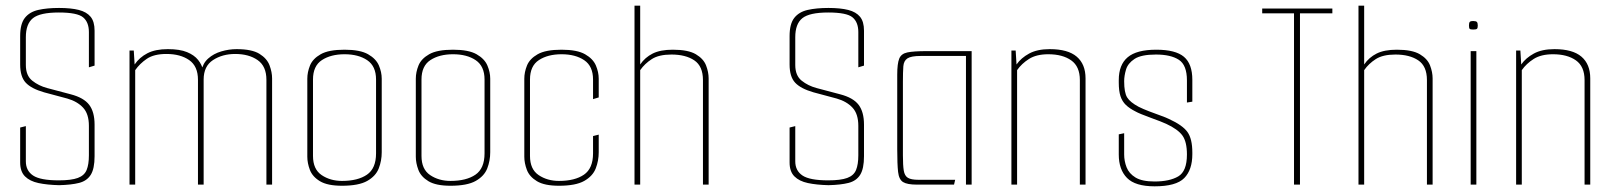

<svg xmlns="http://www.w3.org/2000/svg" viewBox="-20 -650 5683 676"><path d="M188 2Q146 1 115.5 -5.5Q85 -12 68 -29Q51 -46 51 -78V-201L71 -206V-82Q71 -49 96.5 -32Q122 -15 187 -15Q231 -15 254 -23.5Q277 -32 285 -51.5Q293 -71 293 -103V-207Q293 -249 272.5 -271Q252 -293 217 -303L135 -325Q90 -338 70.5 -359Q51 -380 51 -423V-523Q51 -566 67.5 -587Q84 -608 114.5 -615Q145 -622 188 -622Q230 -622 257.5 -615Q285 -608 299 -591Q313 -574 313 -542V-419L293 -413V-537Q293 -572 272.5 -589Q252 -606 187 -606Q121 -606 96 -586Q71 -566 71 -519V-421Q71 -384 93.5 -366Q116 -348 146 -340L229 -318Q275 -306 294 -281Q313 -256 313 -211V-100Q313 -56 299.5 -34.5Q286 -13 258.5 -6Q231 1 188 2Z M436 0V-472H451L454 -423Q471 -448 499 -462.5Q527 -477 571 -477Q613 -477 638.5 -466.5Q664 -456 677.5 -439Q691 -422 695 -403L689 -400Q694 -427 713 -444Q732 -461 759 -469Q786 -477 813 -477Q867 -477 893.5 -460.5Q920 -444 929 -420Q938 -396 938 -374V0H918V-369Q918 -417 887 -438.5Q856 -460 808 -460Q763 -460 730 -438.5Q697 -417 697 -370V0H677V-369Q677 -417 646 -438.5Q615 -460 566 -460Q522 -460 497 -443Q472 -426 456 -403V0Z M1184 4Q1133 4 1106.5 -12Q1080 -28 1071 -52Q1062 -76 1062 -98V-373Q1062 -396 1071.5 -419.5Q1081 -443 1109 -459Q1137 -475 1193 -475Q1248 -475 1276 -459Q1304 -443 1314 -419.5Q1324 -396 1324 -373V-114Q1324 -84 1313.5 -57Q1303 -30 1273 -13Q1243 4 1184 4ZM1184 -13Q1240 -13 1272 -35Q1304 -57 1304 -110V-370Q1304 -417 1273 -438Q1242 -459 1193 -459Q1145 -459 1113.5 -438.5Q1082 -418 1082 -370V-101Q1082 -54 1112.5 -33.5Q1143 -13 1184 -13Z M1566 4Q1515 4 1488.5 -12Q1462 -28 1453 -52Q1444 -76 1444 -98V-373Q1444 -396 1453.5 -419.5Q1463 -443 1491 -459Q1519 -475 1575 -475Q1630 -475 1658 -459Q1686 -443 1696 -419.5Q1706 -396 1706 -373V-114Q1706 -84 1695.5 -57Q1685 -30 1655 -13Q1625 4 1566 4ZM1566 -13Q1622 -13 1654 -35Q1686 -57 1686 -110V-370Q1686 -417 1655 -438Q1624 -459 1575 -459Q1527 -459 1495.5 -438.5Q1464 -418 1464 -370V-101Q1464 -54 1494.5 -33.5Q1525 -13 1566 -13Z M1948 4Q1897 4 1870.5 -12Q1844 -28 1835 -52Q1826 -76 1826 -98V-373Q1826 -396 1835.5 -419.5Q1845 -443 1873 -459Q1901 -475 1957 -475Q2012 -475 2040 -459Q2068 -443 2078 -419.5Q2088 -396 2088 -373V-307L2068 -301V-370Q2068 -417 2037 -438Q2006 -459 1957 -459Q1909 -459 1877.5 -438.5Q1846 -418 1846 -370V-101Q1846 -54 1876.5 -33.5Q1907 -13 1948 -13Q2004 -13 2036 -35Q2068 -57 2068 -110V-171L2088 -176V-114Q2088 -84 2077.5 -57Q2067 -30 2037 -13Q2007 4 1948 4Z M2214 -630H2234V-423Q2251 -448 2278 -461.5Q2305 -475 2349 -475Q2403 -475 2430 -459Q2457 -443 2466 -419.5Q2475 -396 2475 -374V0H2455V-368Q2455 -417 2424.5 -437.5Q2394 -458 2344 -458Q2300 -458 2275 -442Q2250 -426 2234 -403V0H2214Z M2897 2Q2855 1 2824.5 -5.5Q2794 -12 2777 -29Q2760 -46 2760 -78V-201L2780 -206V-82Q2780 -49 2805.5 -32Q2831 -15 2896 -15Q2940 -15 2963 -23.5Q2986 -32 2994 -51.5Q3002 -71 3002 -103V-207Q3002 -249 2981.5 -271Q2961 -293 2926 -303L2844 -325Q2799 -338 2779.5 -359Q2760 -380 2760 -423V-523Q2760 -566 2776.5 -587Q2793 -608 2823.5 -615Q2854 -622 2897 -622Q2939 -622 2966.5 -615Q2994 -608 3008 -591Q3022 -574 3022 -542V-419L3002 -413V-537Q3002 -572 2981.5 -589Q2961 -606 2896 -606Q2830 -606 2805 -586Q2780 -566 2780 -519V-421Q2780 -384 2802.5 -366Q2825 -348 2855 -340L2938 -318Q2984 -306 3003 -281Q3022 -256 3022 -211V-100Q3022 -56 3008.5 -34.5Q2995 -13 2967.5 -6Q2940 1 2897 2Z M3208 0Q3174 0 3159.5 -9Q3145 -18 3142 -45Q3139 -72 3139 -125V-387Q3139 -426 3146 -443.5Q3153 -461 3175 -465.5Q3197 -470 3242 -470H3401V0H3381V-453H3222Q3188 -453 3175 -444.5Q3162 -436 3160.5 -416.5Q3159 -397 3159 -362V-103Q3159 -68 3162 -49.5Q3165 -31 3176.5 -24Q3188 -17 3213 -17H3343L3339 0Z M3541 -472H3556L3559 -423Q3575 -446 3603.5 -461.5Q3632 -477 3676 -477Q3740 -477 3771 -450.5Q3802 -424 3802 -374V0H3782V-368Q3782 -416 3751.5 -437.5Q3721 -459 3671 -459Q3629 -459 3603 -442.5Q3577 -426 3561 -403V0H3541Z M4045 6Q3977 6 3948 -23.5Q3919 -53 3919 -106V-177L3938 -181V-106Q3938 -83 3946.5 -61Q3955 -39 3978 -25Q4001 -11 4045 -11Q4098 -11 4128.5 -29Q4159 -47 4159 -106Q4159 -151 4143 -173Q4127 -195 4086 -214Q4080 -217 4064.5 -223Q4049 -229 4031 -235.5Q4013 -242 3998.5 -248Q3984 -254 3979 -257Q3957 -268 3944 -280.5Q3931 -293 3925 -311.5Q3919 -330 3919 -359V-368Q3919 -422 3950.5 -448.5Q3982 -475 4051 -475Q4119 -475 4148.5 -450Q4178 -425 4178 -369V-292L4159 -289V-367Q4159 -421 4130.5 -439.5Q4102 -458 4050 -458Q3998 -458 3974.5 -442.5Q3951 -427 3944.5 -405Q3938 -383 3938 -364Q3938 -324 3948.5 -307Q3959 -290 3989 -274Q4005 -266 4026 -258Q4047 -250 4066.5 -243Q4086 -236 4096 -231Q4144 -209 4161 -185Q4178 -161 4178 -113V-107Q4178 -52 4149.5 -23Q4121 6 4045 6Z M4536 -603H4424V-620H4671V-603H4557V0H4536Z M4763 -630H4783V-423Q4800 -448 4827 -461.5Q4854 -475 4898 -475Q4952 -475 4979 -459Q5006 -443 5015 -419.5Q5024 -396 5024 -374V0H5004V-368Q5004 -417 4973.5 -437.5Q4943 -458 4893 -458Q4849 -458 4824 -442Q4799 -426 4783 -403V0H4763Z M5158 0V-470H5178V0ZM5167 -546Q5157 -546 5154.5 -548.5Q5152 -551 5152 -560Q5152 -569 5154.5 -572.5Q5157 -576 5167 -576Q5177 -576 5180 -572.5Q5183 -569 5183 -560Q5183 -551 5180 -548.5Q5177 -546 5167 -546Z M5318 -472H5333L5336 -423Q5352 -446 5380.5 -461.5Q5409 -477 5453 -477Q5517 -477 5548 -450.5Q5579 -424 5579 -374V0H5559V-368Q5559 -416 5528.5 -437.5Q5498 -459 5448 -459Q5406 -459 5380 -442.5Q5354 -426 5338 -403V0H5318Z"/></svg>

Font: Smooch Sans Thin
Style: Regular
Weight: 100
Designer: Robert E. Leuschke
Foundry: Robert E. Leuschke
Version: Version 1.010